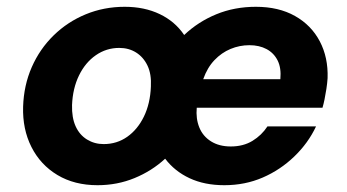

<svg xmlns="http://www.w3.org/2000/svg" viewBox="-20 -533 1022 565"><path d="M267 12Q199 12 149 -18Q99 -48 72.5 -100.5Q46 -153 48 -219Q50 -282 73.5 -335.5Q97 -389 138 -429Q179 -469 232.5 -491Q286 -513 347 -513Q405 -513 450 -491.5Q495 -470 522 -430Q563 -469 616.5 -491Q670 -513 733 -513Q800 -513 848 -486Q896 -459 921 -411.5Q946 -364 944 -303Q943 -288 940.5 -271.5Q938 -255 935 -240.5Q932 -226 929 -216H559Q556 -184 566.5 -158Q577 -132 601 -117Q625 -102 659 -102Q696 -102 723 -118.5Q750 -135 767 -161H910Q887 -112 846 -72.5Q805 -33 753 -10.5Q701 12 640 12Q582 12 538 -8.5Q494 -29 466 -66Q427 -30 376 -9Q325 12 267 12ZM285 -109Q324 -109 354.5 -130.5Q385 -152 403.5 -190Q422 -228 424 -278Q426 -315 414 -340Q402 -365 380.5 -378.5Q359 -392 331 -392Q293 -392 262 -370.5Q231 -349 212.5 -311Q194 -273 192 -224Q191 -187 202.5 -161.5Q214 -136 236 -122.5Q258 -109 285 -109ZM578 -300H805Q808 -333 797 -355Q786 -377 764.5 -388.5Q743 -400 714 -400Q685 -400 658.5 -389Q632 -378 611 -356Q590 -334 578 -300Z"/></svg>

Font: DM Sans 17pt ExtraBold
Style: Italic
Weight: 800
Italic angle: -10°
Version: Version 4.004;gftools[0.9.30]